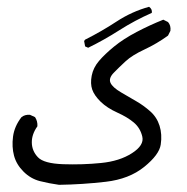

<svg xmlns="http://www.w3.org/2000/svg" viewBox="-20 -380 540 554"><path d="M150.4 153.3Q122.1 149.4 95.2 142.6Q68.4 135.7 47.9 115.2Q27.3 94.7 20.5 69.3Q13.7 43.9 17.6 14.2Q21.5 -15.6 42 -42Q51.8 -49.8 66.4 -48.8L81.1 -42Q88.9 -30.3 87.9 -15.6Q71.3 7.8 71.8 31.7Q72.3 55.7 89.4 73.7Q106.4 91.8 162.1 93.8Q217.8 95.7 271.5 90.3Q325.2 85 360.8 62Q396.5 39.1 390.6 14.2Q384.8 -10.7 366.2 -26.4Q347.7 -42 318.4 -55.2Q289.1 -68.4 270.5 -86.4Q252 -104.5 246.1 -121.6Q240.2 -138.7 244.6 -161.6Q249 -184.6 265.6 -204.1Q282.2 -223.6 309.1 -245.6Q335.9 -267.6 374 -287.6Q412.1 -307.6 451.2 -323.2L464.8 -316.4Q473.6 -306.6 471.7 -291L464.8 -277.3Q432.6 -253.9 397 -237.3Q361.3 -220.7 342.3 -203.1Q323.2 -185.5 308.1 -169.9Q293 -154.3 298.8 -141.1Q304.7 -127.9 329.6 -113.3Q354.5 -98.6 374 -87.4Q393.6 -76.2 413.1 -59.1Q432.6 -42 440.4 -17.1Q448.2 7.8 443.8 37.1Q439.5 66.4 396 101.6Q352.5 136.7 285.2 144.5Q217.8 152.3 150.4 153.3ZM234.4 -242.2 225.6 -246.1 222.7 -261.7 225.6 -265.6Q272.5 -289.1 316.4 -317.9Q360.4 -346.7 410.2 -360.4Q419.9 -353.5 418 -342.8Q369.1 -321.3 324.7 -293Q280.3 -264.6 234.4 -242.2Z"/></svg>

Font: JasonHandwriting4
Style: Regular
Weight: 400
Version: Version 1.01.21